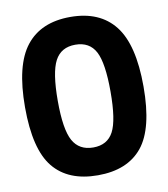

<svg xmlns="http://www.w3.org/2000/svg" viewBox="-78 -739 717 817"><g transform="rotate(-10 280.0 -330.0)"><path d="M88.5 -590Q153 -672 280 -672Q407 -672 471.5 -590Q536 -508 536 -326.5Q536 -145 472 -66.5Q408 12 280 12Q152 12 88 -66.5Q24 -145 24 -326.5Q24 -508 88.5 -590ZM394 -329.5Q394 -453 368 -502.5Q342 -552 280.5 -552Q219 -552 192.5 -502Q166 -452 166 -329Q166 -206 193 -157Q220 -108 281 -108Q342 -108 368 -157Q394 -206 394 -329.5Z"/></g></svg>

Font: Titillium Web
Style: Bold
Weight: 700
Version: Version 1.001;PS 57.000;hotconv 1.0.70;makeotf.lib2.5.55311